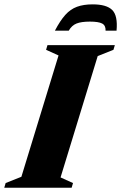

<svg xmlns="http://www.w3.org/2000/svg" viewBox="-55 -882 569 902"><path d="M220 -621.5 161.5 -648 168 -670H484.5L478 -648L404 -618.5L229.5 -48.5L288 -22L281.5 0H-35L-28.5 -22L45.5 -51.5ZM367.5 -780.5Q327 -780.5 304.5 -771.5Q282 -762.5 268 -738H203Q227.5 -785 251.8 -812Q276 -839 306.8 -850.2Q337.5 -861.5 380.5 -861.5Q445.5 -861.5 472.2 -835Q499 -808.5 492.5 -738H441Q442 -762.5 424.8 -771.5Q407.5 -780.5 367.5 -780.5Z"/></svg>

Font: Newsreader 16pt ExtraBold
Style: Italic
Weight: 800
Italic angle: -17°
Designer: Hugues Gentile
Foundry: Production Type
Version: Version 1.003; ttfautohint (v1.8.3)